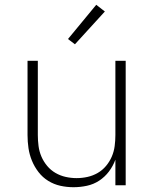

<svg xmlns="http://www.w3.org/2000/svg" viewBox="-20 -774 640 802"><path d="M287 8Q259 8 232 2Q205 -4 181.5 -18.5Q158 -33 141 -55Q124 -77 113.5 -102.5Q103 -128 99 -155Q95 -182 95 -210V-520H138V-210Q138 -187 141 -164Q144 -141 153 -120Q162 -99 177 -81Q192 -63 212 -51.5Q232 -40 254.5 -35Q277 -30 300 -30Q323 -30 345.5 -35Q368 -40 388 -51.5Q408 -63 423 -81Q438 -99 447 -120Q456 -141 459 -164Q462 -187 462 -210V-520H505V0H462V-107Q452 -80 435 -57.5Q418 -35 394.5 -19.5Q371 -4 343 2Q315 8 287 8ZM293 -589 264 -611 382 -754 418 -726Z"/></svg>

Font: Zed Sans Extralight Extended
Style: Regular
Weight: 200
Width: 7
Designer: Belleve Invis
Foundry: Belleve Invis
Version: Version 1.0.0; ttfautohint (v1.8.4)